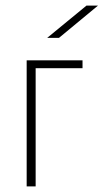

<svg xmlns="http://www.w3.org/2000/svg" viewBox="-20 -664 369 684"><path d="M75 -449H274V-421H107V0H75ZM288 -644H329L190 -529H148Z"/></svg>

Font: Poiret One
Style: Regular
Weight: 400
Designer: Denis Masharov (denis.masharov@gmail.com), Cyreal (Charset Expansion)
Foundry: Denis Masharov
Version: Version 1.101